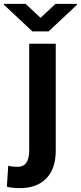

<svg xmlns="http://www.w3.org/2000/svg" viewBox="-26 -753 416 986"><path d="M123.9 -528.4H260.3V19.9Q260.3 114 211.5 163.5Q162.6 213.1 77.1 213.1Q58.6 213.1 43 211.6Q27.3 210.2 9.2 206L16.3 98Q26.6 101.2 39.8 102.5Q52.9 103.7 64.3 103.7Q123.9 103.7 123.9 19.9ZM105.5 -733.3 182.5 -661.2 258.9 -733.3H369.7V-728.7L223.4 -591.6H140.6L-6 -728.7V-733.3Z"/></svg>

Font: Interface
Style: Bold
Weight: 700
Designer: Rasmus Andersson
Foundry: rsms
Version: Version 1.8